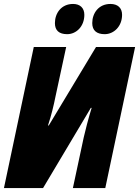

<svg xmlns="http://www.w3.org/2000/svg" viewBox="-25 -952 704 972"><path d="M505 -779C551 -779 593 -818 593 -877C593 -912 571 -932 534 -932C474 -932 442 -885 442 -835C442 -798 464 -779 505 -779ZM315 -779C361 -779 402 -818 402 -877C402 -912 380 -932 345 -932C285 -932 253 -885 253 -835C253 -798 274 -779 315 -779ZM-5 0H193L435 -406H439C423 -354 406 -289 399 -257L344 0H508L659 -714H461L222 -317H218C235 -368 248 -423 255 -459L310 -714H146Z"/></svg>

Font: Noto Sans UI Condensed Black
Style: Italic
Weight: 900
Width: 3
Italic angle: -192°
Designer: Monotype Design Team
Foundry: Monotype Imaging Inc.
Version: Version 1.901